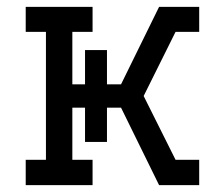

<svg xmlns="http://www.w3.org/2000/svg" viewBox="-20 -540 640 560"><path d="M55 0V-74H114V-447H55V-520H250V-447H191V-294H228V-394H292V-294H333L444 -520H561V-447H492L399 -260L492 -74H561V0H444L333 -226H292V-126H228V-226H191V-74H250V0Z"/></svg>

Font: Iosevka HT Extended
Style: Regular
Weight: 400
Width: 7
Monospace: yes
Designer: Belleve Invis
Foundry: Belleve Invis
Version: Version 32.3.0; ttfautohint (v1.8.4)